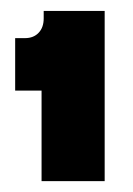

<svg xmlns="http://www.w3.org/2000/svg" viewBox="-20 -670 244 352"><path d="M56.2 -337.9V-503.9H7.8V-600.1H25.9Q41.5 -600.1 50.8 -609.9Q60.1 -619.6 60.1 -636.2V-649.9H171.9V-337.9Z"/></svg>

Font: Apfel Grotezk Satt
Style: Regular
Weight: 900
Designer: Luigi Gorlero
Foundry: © 2023, Luigi Gorlero & Collletttivo
Version: Version 2.000;Glyphs 3.2 (3217)